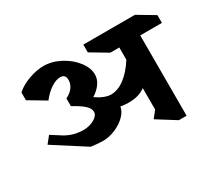

<svg xmlns="http://www.w3.org/2000/svg" viewBox="-149 -1068 1492 1350"><g transform="rotate(-30 597.0 -393.0)"><path d="M1018 -642V10H955L805 -84L848 -138V-312Q817 -290 784.5 -281.5Q752 -273 709 -273Q679 -273 647 -279Q642 -242 607.5 -207.5Q573 -173 522 -151.5Q471 -130 420 -130Q401 -130 373.5 -132.5Q346 -135 325 -138L69 -302L113 -357L173 -319Q213 -291 255 -278Q297 -265 344 -265Q392 -266 430 -288Q468 -310 468 -340Q468 -366 440.5 -392.5Q413 -419 347 -455V-518Q384 -535 404.5 -563Q425 -591 425 -623Q425 -669 383 -669Q348 -669 307 -642Q266 -615 230 -568L94 -649V-712Q134 -749 198.5 -772.5Q263 -796 321 -796Q388 -796 454.5 -761Q521 -726 563 -672Q605 -618 605 -563Q605 -526 581 -491.5Q557 -457 515 -431Q528 -424 552 -408Q599 -384 633 -384Q689 -384 744.5 -425.5Q800 -467 848 -543V-642H775L639 -723V-786H1058L1194 -705V-642Z"/></g></svg>

Font: InknutAntiqua
Style: Bold
Weight: 700
Designer: Claus Eggers Srensen
Foundry: Claus Eggers Srensen
Version: Version 1.000; ttfautohint (v1.2) -l 7 -r 28 -G 50 -x 13 -D 